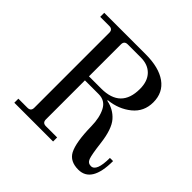

<svg xmlns="http://www.w3.org/2000/svg" viewBox="-179 -887 1075 1075"><g transform="rotate(45 358.0 -350.0)"><path d="M253 -400H350Q505 -400 505 -552Q505 -613 472.5 -646.5Q440 -680 384 -680H280Q253 -680 253 -653ZM62 0V-32H134Q161 -32 161 -59V-653Q161 -680 134 -680H62V-712H390Q495 -712 553 -670.5Q611 -629 611 -552Q611 -478 555.5 -433Q500 -388 422 -380V-376Q479 -365 515.5 -323.5Q552 -282 564 -182Q574 -100 583 -76Q592 -52 616 -52Q659 -52 659 -160H684Q684 12 580 12Q514 12 489 -35Q462 -87 460 -212Q459 -279 436 -323.5Q413 -368 362 -368H253V-59Q253 -32 280 -32H369V0Z"/></g></svg>

Font: Old Standard TT
Style: Regular
Weight: 400
Designer: Alexey Kryukov <alexios@thessalonica.org.ru>
Version: Version 2.2